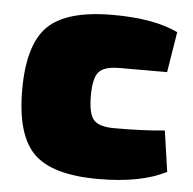

<svg xmlns="http://www.w3.org/2000/svg" viewBox="-44 -558 615 613"><g transform="rotate(5 264.0 -251.0)"><path d="M491 -161 510 -30Q430 12 292 12Q145 12 85.5 -47Q26 -106 26 -251Q26 -396 86 -455Q146 -514 294 -514Q426 -514 503 -477L482 -347H330Q281 -347 263.5 -327.5Q246 -308 246 -251Q246 -193 263.5 -173.5Q281 -154 330 -154Q428 -154 491 -161Z"/></g></svg>

Font: Exo 2.0 Black
Style: Regular
Weight: 900
Designer: Natanael Gama
Version: Version 1.001;PS 001.001;hotconv 1.0.70;makeotf.lib2.5.58329